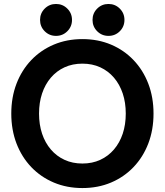

<svg xmlns="http://www.w3.org/2000/svg" viewBox="-20 -931 827 963"><path d="M175.8 -361.3Q175.8 -416.3 191 -462Q206.3 -507.8 235 -541.4Q263.7 -575 303.7 -593.4Q343.8 -611.8 393.3 -611.8Q442.9 -611.8 482.9 -593.4Q522.9 -575 551.6 -541.4Q580.3 -507.8 595.6 -462Q610.8 -416.3 610.8 -361.3Q610.8 -306.4 595.6 -260.6Q580.3 -214.8 551.6 -181.3Q522.9 -147.7 482.9 -129.3Q442.9 -110.8 393.3 -110.8Q343.8 -110.8 303.7 -129.3Q263.7 -147.7 235 -181.3Q206.3 -214.8 191 -260.6Q175.8 -306.4 175.8 -361.3ZM36.6 -361.3Q36.6 -279.8 62.7 -211.5Q88.9 -143.3 136.7 -93.1Q184.6 -43 249.9 -15.4Q315.2 12.2 393.3 12.2Q471.7 12.2 536.9 -15.4Q602.1 -43 649.9 -93.1Q697.8 -143.3 723.9 -211.5Q750 -279.8 750 -361.3Q750 -442.9 723.9 -511.1Q697.8 -579.3 649.9 -629.5Q602.1 -679.7 536.9 -707.3Q471.7 -734.9 393.3 -734.9Q315.2 -734.9 249.9 -707.3Q184.6 -679.7 136.7 -629.5Q88.9 -579.3 62.7 -511.1Q36.6 -442.9 36.6 -361.3ZM444.1 -831.1Q444.1 -797.6 467.4 -774.3Q490.7 -751 524.2 -751Q557.6 -751 580.9 -774.3Q604.2 -797.6 604.2 -831.1Q604.2 -864.5 580.9 -887.8Q557.6 -911.1 524.2 -911.1Q490.7 -911.1 467.4 -887.8Q444.1 -864.5 444.1 -831.1ZM180.9 -831.1Q180.9 -797.6 204.2 -774.3Q227.5 -751 261 -751Q294.4 -751 317.7 -774.3Q341.1 -797.6 341.1 -831.1Q341.1 -864.5 317.7 -887.8Q294.4 -911.1 261 -911.1Q227.5 -911.1 204.2 -887.8Q180.9 -864.5 180.9 -831.1Z"/></svg>

Font: Giphurs
Style: Regular
Weight: 400
Version: Version 2.010